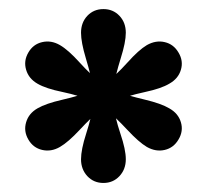

<svg xmlns="http://www.w3.org/2000/svg" viewBox="-20 -820 459 427"><path d="M210 -413.1Q188.5 -413.1 174.3 -428.2Q160.2 -443.4 160.2 -465.8Q160.2 -487.3 171.6 -522.7Q183.1 -558.1 192.4 -606.4Q181.6 -654.8 170.9 -690.4Q160.2 -726.1 160.2 -747.1Q160.2 -770 174.3 -784.9Q188.5 -799.8 210 -799.8Q231.4 -799.8 245.6 -784.9Q259.8 -770 259.8 -747.1Q259.8 -726.1 248.5 -690.4Q237.3 -654.8 227.5 -606.4Q235.8 -558.1 247.8 -522.7Q259.8 -487.3 259.8 -465.8Q259.8 -443.4 245.6 -428.2Q231.4 -413.1 210 -413.1ZM113.3 -493.2Q93.8 -481.9 73.7 -486.6Q53.7 -491.2 43 -509.8Q32.2 -528.3 38.1 -548.1Q43.9 -567.9 63.5 -579.1Q82 -589.8 118.2 -598.1Q154.3 -606.4 201.2 -622.1Q238.8 -653.3 263.7 -681.2Q288.6 -709 306.6 -719.7Q326.7 -731 346.4 -726.3Q366.2 -721.7 377 -703.1Q388.2 -684.6 382.3 -664.8Q376.5 -645 356.4 -633.8Q338.4 -623 301.8 -615.2Q265.1 -607.4 218.8 -590.8Q182.1 -558.1 157 -531Q131.8 -503.9 113.3 -493.2ZM306.6 -493.2Q288.6 -503.9 263.4 -531Q238.3 -558.1 201.2 -590.8Q155.3 -607.9 118.7 -615.5Q82 -623 63.5 -633.8Q43.9 -645 38.1 -664.8Q32.2 -684.6 43 -703.1Q53.7 -721.7 73.7 -726.3Q93.8 -731 113.3 -719.7Q131.8 -709 156.7 -681.4Q181.6 -653.8 218.8 -622.1Q266.1 -606.9 302.2 -598.4Q338.4 -589.8 356.4 -579.1Q376.5 -567.9 382.3 -548.1Q388.2 -528.3 377 -509.8Q366.2 -491.2 346.4 -486.6Q326.7 -481.9 306.6 -493.2Z"/></svg>

Font: Reddit Sans Condensed Black
Style: Regular
Weight: 900
Designer: Stephen Hutchings
Foundry: Reddit
Version: Version 1.014